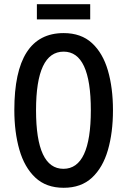

<svg xmlns="http://www.w3.org/2000/svg" viewBox="-20 -881 603 911"><path d="M516 -358Q516 -252 492 -169Q468 -86 416.5 -38Q365 10 282 10Q199 10 147.5 -38.5Q96 -87 72 -170.5Q48 -254 48 -359Q48 -724 282 -724Q365 -724 416.5 -676.5Q468 -629 492 -546.5Q516 -464 516 -358ZM151 -358Q151 -80 281 -80Q411 -80 411 -358Q411 -636 282 -636Q151 -636 151 -358ZM408 -861V-789H155V-861Z"/></svg>

Font: Noto Sans Thai Looped ExtraCondensed Medium
Style: Regular
Weight: 500
Width: 2
Designer: Sasikarn Vongin, Ben Mitchell
Foundry: The Fontpad Ltd
Version: Version 1.001; ttfautohint (v1.8.4.7-5d5b)